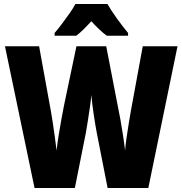

<svg xmlns="http://www.w3.org/2000/svg" viewBox="-20 -947 919 967"><path d="M874 -714 727 0H522L467 -280Q460 -317 452 -370.5Q444 -424 440 -469Q438 -443 433 -408Q428 -373 422.5 -339Q417 -305 413 -281L357 0H154L5 -714H177L236 -389Q240 -367 245.5 -331.5Q251 -296 256 -258Q261 -220 265 -189Q269 -227 276 -269.5Q283 -312 290 -350.5Q297 -389 302 -414L365 -714H515L573 -414Q579 -387 586 -347.5Q593 -308 599.5 -266Q606 -224 610 -189Q612 -216 617 -251Q622 -286 628 -322.5Q634 -359 639 -388L699 -714ZM521 -927Q540 -894 568 -855Q596 -816 625 -781V-767H518Q500 -780 481 -798Q462 -816 440 -840Q417 -815 398.5 -797Q380 -779 364 -767H255V-781Q270 -798 290.5 -825Q311 -852 330.5 -880Q350 -908 360 -927Z"/></svg>

Font: Noto Sans Lao Looped Condensed Black
Style: Regular
Weight: 900
Width: 3
Designer: Mark Frömberg, Ben Mitchell
Foundry: The Fontpad Ltd
Version: Version 1.002; ttfautohint (v1.8.4.7-5d5b)